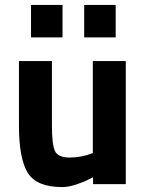

<svg xmlns="http://www.w3.org/2000/svg" viewBox="-20 -748 593 780"><path d="M491 -500V0H358V-28L338 -18Q319 -8 288 2Q257 12 233 12Q129 12 93 -45.5Q57 -103 57 -238Q57 -238 57 -500H191V-236Q191 -162 203 -135Q215 -108 263 -108Q311 -108 357 -126V-500ZM106 -596V-728H234V-596ZM322 -596V-728H450V-596Z"/></svg>

Font: Titillium Web
Style: Bold
Weight: 700
Version: Version 1.001;PS 57.000;hotconv 1.0.70;makeotf.lib2.5.55311